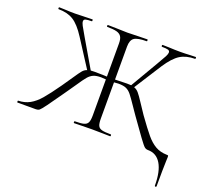

<svg xmlns="http://www.w3.org/2000/svg" viewBox="-136 -794 1256 1156"><g transform="rotate(20 492.5 -216.5)"><path d="M977 0Q977 15 976 26Q974 74 974 187Q974 192 968.5 192Q963 192 963 187Q963 96 934 48Q905 0 851 0Q838 0 828.5 -7.5Q819 -15 789 -56Q759 -97 709 -168Q699 -182 691 -194Q683 -206 676 -216Q645 -262 630 -280.5Q615 -299 597 -307Q579 -315 547 -315Q541 -315 519 -313V-81Q519 -50 525.5 -36Q532 -22 550 -17Q568 -12 608 -12Q611 -12 611 -6Q611 0 608 0Q578 0 561 -1L492 -2L425 -1Q408 0 377 0Q374 0 374 -6Q374 -12 377 -12Q416 -12 434.5 -17Q453 -22 460 -36.5Q467 -51 467 -81V-313Q443 -315 436 -315Q405 -315 387 -307Q369 -299 354 -281.5Q339 -264 309 -219L275 -170L254 -140Q213 -81 188 -47Q163 -13 154.5 -6.5Q146 0 133 0H14Q12 0 12 -6Q12 -12 14 -12Q56 -13 88.5 -31Q121 -49 151.5 -84.5Q182 -120 230 -188L276 -255Q302 -294 314 -308Q326 -322 342 -327L230 -501Q189 -565 150.5 -589Q112 -613 55 -613Q52 -613 52 -619Q52 -625 55 -625L90 -624Q124 -622 156 -622Q188 -622 226 -624L268 -625Q270 -625 270 -619Q270 -613 268 -613Q240 -613 228.5 -609.5Q217 -606 217 -595Q217 -585 225.5 -568.5Q234 -552 260 -508L363 -332Q370 -333 389 -333L445 -332Q452 -331 467 -331V-544Q467 -573 457.5 -587.5Q448 -602 427 -607.5Q406 -613 366 -613Q364 -613 364 -619Q364 -625 366 -625L420 -624Q468 -622 492 -622Q520 -622 568 -624L620 -625Q622 -625 622 -619Q622 -613 620 -613Q562 -613 540.5 -598.5Q519 -584 519 -542V-331L595 -333Q614 -333 622 -332L725 -508Q751 -552 759.5 -568.5Q768 -585 768 -595Q768 -606 756.5 -609.5Q745 -613 717 -613Q714 -613 714 -619Q714 -625 717 -625L758 -624Q796 -622 829 -622Q859 -622 895 -624L930 -625Q932 -625 932 -619Q932 -613 930 -613Q873 -613 834.5 -589Q796 -565 754 -501L643 -327Q660 -321 673 -306Q686 -291 710 -254Q723 -233 754 -188Q805 -117 833.5 -83Q862 -49 893 -31Q924 -13 966 -12Q974 -12 975.5 -10.5Q977 -9 977 0Z"/></g></svg>

Font: Cormorant Infant Light
Style: Regular
Weight: 300
Designer: Christian Thalmann (Catharsis Fonts)
Version: Version 3.000